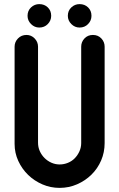

<svg xmlns="http://www.w3.org/2000/svg" viewBox="-20 -905 580 934"><path d="M171 -771Q148 -771 131 -788Q114 -805 114 -828Q114 -853 131 -869Q148 -885 171 -885Q196 -885 212.5 -869Q229 -853 229 -828Q229 -805 212.5 -788Q196 -771 171 -771ZM367 -771Q344 -771 327 -788Q310 -805 310 -828Q310 -853 327 -869Q344 -885 367 -885Q392 -885 408.5 -869Q425 -853 425 -828Q425 -805 408.5 -788Q392 -771 367 -771ZM165 -211Q165 -189 173.5 -170Q182 -151 196.5 -136.5Q211 -122 230 -113.5Q249 -105 270 -105Q291 -105 310.5 -113Q330 -121 344 -135.5Q358 -150 366.5 -169Q375 -188 375 -209V-678Q375 -701 391 -718Q407 -735 432 -735Q457 -735 473 -718Q489 -701 489 -678V-209Q489 -164 472 -124.5Q455 -85 425 -55.5Q395 -26 355 -8.5Q315 9 270 9Q226 9 186.5 -8Q147 -25 117 -54Q87 -83 69 -122Q51 -161 51 -205V-678Q51 -701 67.5 -718Q84 -735 109 -735Q132 -735 148.5 -718Q165 -701 165 -678Z"/></svg>

Font: VDS
Style: Bold
Weight: 700
Designer: artmaker
Foundry: artmaker
Version: Version 1.000 2009 initial release